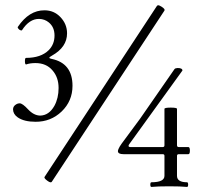

<svg xmlns="http://www.w3.org/2000/svg" viewBox="-20 -719 777 741"><path d="M259.8 -387.7Q259.8 -329.1 217.8 -288.6Q176.3 -249 117.7 -249Q72.8 -249 48.3 -266.1Q30.8 -278.3 30.3 -296.9Q30.3 -309.1 42.5 -316.4Q48.8 -320.3 55.7 -320.3Q66.9 -320.3 88.4 -296.9Q110.4 -273.4 134.8 -272.9Q168.9 -273.4 189.9 -310.5Q206.1 -340.3 206.1 -379.4Q206.1 -420.4 182.6 -447.3Q158.7 -475.6 116.7 -475.6Q96.2 -475.6 80.6 -470.2Q76.2 -470.2 76.2 -483.4Q76.2 -495.6 80.6 -495.6Q137.7 -495.6 168 -525.4Q190.4 -547.9 190.4 -582Q190.4 -614.3 168.5 -632.3Q152.8 -645.5 130.9 -646Q93.3 -646.5 64.9 -602.5Q64.5 -601.6 63 -601.6Q56.2 -601.6 50.8 -608.4Q48.3 -611.3 48.3 -613.8Q48.3 -614.3 48.8 -615.2Q92.3 -679.7 151.9 -679.2Q188.5 -679.2 213.4 -652.8Q238.8 -626 238.8 -590.3Q238.8 -537.1 180.7 -504.4Q170.4 -498.5 170.4 -496.6Q170.4 -493.2 179.2 -491.7Q259.8 -475.1 259.8 -387.7ZM614.7 -678.2 179.7 -17.1Q175.8 -11.7 162.4 -21.7Q148.9 -31.7 151.9 -36.1L585.4 -695.8Q587.4 -698.7 590.3 -698.7Q595.2 -698.7 604 -692.9Q618.2 -683.6 614.7 -678.2ZM707 -124H670.4Q663.1 -124 663.1 -117.7V-40.5Q663.1 -15.6 701.7 -15.6Q706.1 -15.6 706.1 -6.6Q706.1 2.4 701.7 2.4Q677.2 0 633.1 0Q588.9 0 564.5 2.4Q560.1 2.4 560.1 -6.6Q560.1 -15.6 564.5 -15.6Q614.7 -15.6 614.7 -40.5V-117.7Q614.7 -124 607.9 -124H456.5Q435.1 -124 435.1 -135.7Q435.1 -139.2 437.5 -144.5Q440.9 -152.8 449.7 -165L520.5 -260.7Q524.9 -266.6 653.3 -452.1Q656.2 -456.1 665.5 -456.5Q684.1 -456.5 684.1 -446.8L478.5 -162.1Q476.1 -158.7 476.1 -155.8Q476.1 -151.4 484.4 -151.4H607.9Q614.7 -151.4 614.7 -158.2V-298.8Q614.7 -303.7 638.9 -303.7Q663.1 -303.7 663.1 -298.8V-158.2Q663.1 -151.4 670.4 -151.4H707Q712.9 -151.4 712.9 -137.7Q712.9 -124 707 -124Z"/></svg>

Font: Junicode
Style: Regular
Weight: 400
Designer: Peter S. Baker
Foundry: Briery Creek Software
Version: Version 0.7.2